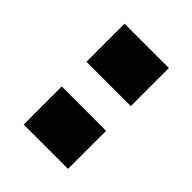

<svg xmlns="http://www.w3.org/2000/svg" viewBox="-25 -807 346 346"><g transform="rotate(-45 148.5 -633.5)"><path d="M180 -577V-690H277V-577ZM20 -577V-690H117V-577Z"/></g></svg>

Font: Cuprum Medium
Style: Regular
Weight: 500
Designer: Jovanny Lemonad
Foundry: Jovanny Lemonad
Version: Version 3.000